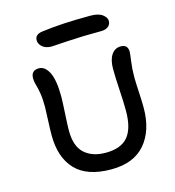

<svg xmlns="http://www.w3.org/2000/svg" viewBox="-113 -870 879 963"><g transform="rotate(-15 326.0 -388.0)"><path d="M216.8 -674.8Q187 -674.8 169.4 -689.7Q151.9 -704.6 151.9 -724.1Q151.9 -754.9 191.9 -759.8Q295.9 -773.9 443.8 -773.9Q485.4 -773.9 506.1 -758.3Q526.9 -742.7 526.9 -725.1Q526.9 -707 513.4 -696Q500 -685.1 477.1 -685.1Q378.9 -685.1 299.3 -679.9Q219.7 -674.8 216.8 -674.8ZM347.2 -2Q221.7 -2 161.4 -65.7Q101.1 -129.4 101.1 -245.1Q101.1 -272.9 103.5 -323.7Q106 -374.5 106 -391.1Q106 -435.5 100.8 -464.6Q95.7 -493.7 90.3 -511Q85 -528.3 85 -543.9Q85 -585.9 126 -585.9Q157.7 -585.9 178 -545.7Q198.2 -505.4 198.2 -418.9Q198.2 -394 194.6 -333.3Q190.9 -272.5 190.9 -244.1Q190.9 -163.6 231.4 -126.7Q272 -89.8 341.8 -89.8Q420.9 -89.8 457 -132.8Q493.2 -175.8 493.2 -267.1Q493.2 -311.5 489 -378.7Q484.9 -445.8 484.9 -486.8Q484.9 -533.2 502.7 -559.6Q520.5 -585.9 550.8 -585.9Q587.9 -585.9 587.9 -547.9Q587.9 -538.6 582.5 -500Q577.1 -461.4 577.1 -418.9Q577.1 -393.6 580.1 -341.1Q583 -288.6 583 -259.8Q583 -141.1 523.4 -71.5Q463.9 -2 347.2 -2Z"/></g></svg>

Font: Shantell Sans Irregular Bouncy
Style: Regular
Weight: 400
Designer: Stephen Nixon, Anya Danilova, Shantell Martin
Foundry: Arrow Type
Version: Version 1.006;[9816181b4]